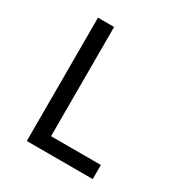

<svg xmlns="http://www.w3.org/2000/svg" viewBox="-171 -863 942 991"><g transform="rotate(30 300.0 -367.5)"><path d="M128 0V-735H224V-84H521V0Z"/></g></svg>

Font: Iosevka Aile Medium
Style: Regular
Weight: 500
Designer: Belleve Invis
Foundry: Belleve Invis
Version: Version 27.3.5; ttfautohint (v1.8.4)